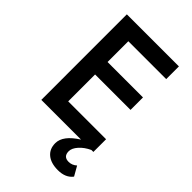

<svg xmlns="http://www.w3.org/2000/svg" viewBox="-270 -795 1111 1111"><g transform="rotate(45 285.5 -240.0)"><path d="M493 122 526 180Q496 220 433 220Q376 220 344 193.5Q312 167 312 120Q312 57 403 0H78V-700H504V-596H194V-426H484V-324H194V-104H504V0H488Q449 18 424.5 45.5Q400 73 400 98Q400 142 443 142Q471 142 493 122Z"/></g></svg>

Font: Renner* Medium
Style: Medium
Weight: 500
Version: Version 003.000 ; ttfautohint (v0.97) -l 8 -r 50 -G 200 -x 1